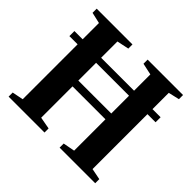

<svg xmlns="http://www.w3.org/2000/svg" viewBox="-174 -944 1146 1146"><g transform="rotate(45 398.5 -371.5)"><path d="M103.5 -48.5V-692L33.5 -708V-743H335.5V-708L259.5 -692V-362H537.5V-692L463.5 -708V-743H762.5V-708L693 -692V-48.5L764 -34.5V0H463.5V-34.5L537.5 -48.5V-313H259.5V-48.5L336 -34.5V0H33V-34.5ZM761.5 -554.5V-512H34V-554.5Z"/></g></svg>

Font: Merriweather 96pt
Style: Bold
Weight: 700
Version: Version 2.100